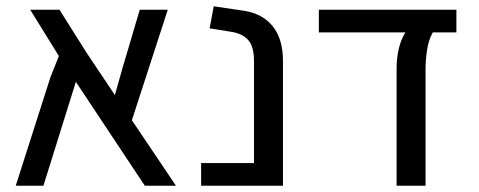

<svg xmlns="http://www.w3.org/2000/svg" viewBox="-20 -590 1521 610"><path d="M539 0H440L221 -330L118 0H30L140 -344L167 -412L76 -559H169L256 -421L345 -288L369 -373L424 -559H513L399 -208Z M619 0V-72H787V-395Q787 -443 768 -463.5Q749 -484 714 -489L646 -500L659 -570L754 -556Q814 -547 846.5 -506.5Q879 -466 879 -397V0Z M1240 0V-370Q1240 -408 1247.5 -437.5Q1255 -467 1268 -487H993V-559H1430V-487H1355Q1341 -462 1336.5 -429.5Q1332 -397 1332 -370V0Z"/></svg>

Font: Assistant Medium
Style: Regular
Weight: 500
Designer: Hebrew By Ben Nathan, Latin by Paul Hunt
Version: Version 3.000